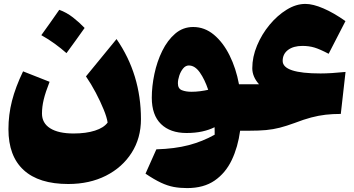

<svg xmlns="http://www.w3.org/2000/svg" viewBox="-20 -672 1821 987"><path d="M533.2 -42Q529.8 -67.9 512.9 -109.1Q496.1 -150.4 472.2 -195.8Q448.2 -241.2 421.9 -279.3L579.1 -471.2Q704.6 -289.6 704.6 -59.6Q704.6 38.1 656.7 113.3Q608.9 188.5 524.7 231.2Q440.4 273.9 331.1 273.9Q179.7 273.9 101.6 202.1Q23.4 130.4 23.4 -7.8Q23.4 -82 41.5 -153.1Q59.6 -224.1 98.6 -305.2L234.9 -251.5Q213.9 -198.2 204.8 -160.6Q195.8 -123 195.8 -88.4Q195.8 -39.1 238 -12.5Q280.3 14.2 358.4 14.2Q422.4 14.2 468 -0.5Q513.7 -15.1 533.2 -42ZM284.7 -621.6Q322.3 -607.9 355 -582.5Q387.7 -557.1 415 -528.3Q392.6 -496.6 369.4 -464.4Q346.2 -432.1 321.8 -398.9Q293.5 -423.8 261.7 -447Q230 -470.2 192.4 -491.2Q240.7 -558.1 284.7 -621.6Z M973.1 -533.2Q1031.7 -533.2 1079.3 -493.7Q1127 -454.1 1160.2 -387.2Q1193.4 -320.3 1208.5 -238.8H1260.7V0H1214.4Q1203.1 84 1171.4 150.6Q1139.6 217.3 1083.5 256.1Q1027.3 294.9 941.9 294.9Q905.3 294.9 873.5 289.1Q841.8 283.2 807.4 267.1Q772.9 251 728 220.7L783.7 95.7Q878.9 92.8 949.7 74.2Q1020.5 55.7 1083.5 20.5Q1083.5 11.2 1083.5 1.7Q1083.5 -7.8 1083 -18.1Q1056.2 -4.4 1020 3.7Q983.9 11.7 939 11.7Q855 11.7 807.6 -34.4Q760.3 -80.6 760.3 -169.4Q760.3 -228 773.7 -291.7Q787.1 -355.5 814 -410.2Q840.8 -464.8 880.6 -499Q920.4 -533.2 973.1 -533.2ZM950.7 -335.4Q934.1 -335.4 921.4 -320.1Q908.7 -304.7 901.6 -283.2Q894.5 -261.7 894.5 -243.7Q894.5 -216.3 915 -208.3Q935.5 -200.2 963.9 -200.2Q985.8 -200.2 1008.8 -203.1Q1031.7 -206.1 1050.3 -210.4Q1032.2 -264.2 1007.1 -299.8Q981.9 -335.4 950.7 -335.4Z M1549.8 -651.9Q1588.9 -651.9 1642.3 -628.9Q1695.8 -606 1755.9 -563.5L1669.4 -395.5Q1625 -418.9 1596.7 -427.5Q1568.4 -436 1534.7 -436Q1488.3 -436 1460.7 -415.3Q1433.1 -394.5 1433.1 -358.9Q1433.1 -294.4 1627.9 -294.4Q1680.2 -294.4 1756.3 -302.2L1731.9 -86.4Q1690.4 -86.4 1654.1 -82.3Q1617.7 -78.1 1579.8 -68.1Q1542 -58.1 1495.1 -40Q1452.6 -24.4 1418.5 -15.6Q1384.3 -6.8 1347.9 -3.4Q1311.5 0 1260.7 0Q1248 0 1242.7 -9.3Q1237.3 -18.6 1237.3 -41V-197.8Q1237.3 -220.2 1242.7 -229.5Q1248 -238.8 1260.7 -238.8H1311.5Q1276.9 -277.8 1276.9 -321.3Q1276.9 -379.4 1301.3 -437.7Q1325.7 -496.1 1365.7 -544.4Q1405.8 -592.8 1453.9 -622.3Q1502 -651.9 1549.8 -651.9Z"/></svg>

Font: Pinar-FD Black
Style: Regular
Weight: 900
Designer: Amin Abedi
Version: Version 3.000